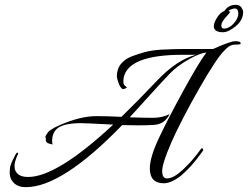

<svg xmlns="http://www.w3.org/2000/svg" viewBox="-20 -747 1023 792"><path d="M484 -231Q236 25 87 25Q55 25 37.5 8Q20 -9 20 -35Q20 -41 21 -53Q22 -65 34.5 -91Q47 -117 50 -117Q58 -118 53 -109Q40 -80 40 -64Q40 -48 45 -40Q58 -17 96 -17Q215 -17 447 -233Q333 -239 314 -239Q238 -239 213 -214Q195 -196 195 -166Q195 -158 197 -151Q182 -154 176.5 -157Q171 -160 169 -167Q170 -175 168 -179.5Q166 -184 170.5 -190Q175 -196 176.5 -199.5Q178 -203 184.5 -207.5Q191 -212 194.5 -214.5Q198 -217 205.5 -221Q213 -225 217 -226.5Q221 -228 229 -232Q312 -268 379 -268Q420 -268 481 -265Q547 -329 628 -414.5Q709 -500 788 -521H733Q509 -521 490 -426Q489 -419 489 -407.5Q489 -396 501 -389Q506 -386 497 -382Q488 -378 485 -380Q475 -387 468.5 -406Q462 -425 462 -432Q462 -463 479.5 -484Q497 -505 526 -515.5Q555 -526 579 -532.5Q603 -539 642 -542Q697 -545 747 -545H856Q858 -545 857 -544Q930 -577 949.5 -577Q969 -577 972 -571.5Q975 -566 969 -564.5Q963 -563 954 -563Q945 -563 940 -562Q924 -559 905 -538Q872 -505 801 -380.5Q730 -256 686 -158Q686 -157 685 -155Q649 -72 649 -41.5Q649 -11 669 -11Q696 -11 735.5 -48Q775 -85 807 -130Q812 -138 816.5 -134Q821 -130 815 -122Q801 -103 797 -98Q793 -93 784 -81.5Q775 -70 768 -62.5Q761 -55 750.5 -44.5Q740 -34 731 -26Q688 9 656 9Q598 9 598 -52Q598 -98 635.5 -177.5Q673 -257 736.5 -373Q800 -489 831 -530Q806 -529 758.5 -502Q711 -475 681 -444Q651 -413 595 -351Q539 -289 515 -263Q575 -261 611.5 -261Q648 -261 679 -276Q673 -260 656.5 -246.5Q640 -233 612.5 -231.5Q585 -230 550 -230Q515 -230 484 -231ZM900 -614Q862 -614 862 -639Q862 -654 876.5 -676Q891 -698 905 -701Q922 -727 952 -727Q969 -727 976 -716Q983 -705 983 -698Q983 -664 952.5 -639Q922 -614 900 -614ZM948 -712Q938 -712 922 -702L930 -698Q926 -692 909.5 -673.5Q893 -655 893 -642Q893 -629 904 -629Q924 -629 942 -648Q963 -670 963 -691Q963 -712 948 -712Z"/></svg>

Font: Italianno
Style: Regular
Weight: 400
Designer: Robert E. Leuschke
Foundry: Robert E. Leuschke
Version: Version 1.003